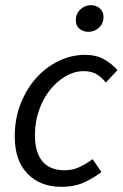

<svg xmlns="http://www.w3.org/2000/svg" viewBox="-20 -710 475 742"><path d="M37 -183Q37 -251 59.5 -308.5Q82 -366 119.5 -408Q157 -450 206 -474Q255 -498 308 -498Q352 -498 382 -481Q412 -464 434 -439L389 -391Q370 -414 351 -424.5Q332 -435 303 -435Q267 -435 233 -415Q199 -395 172.5 -361.5Q146 -328 130.5 -283Q115 -238 115 -188Q115 -122 143.5 -87Q172 -52 230 -52Q262 -52 288.5 -65Q315 -78 338 -95L372 -45Q346 -25 308 -6.5Q270 12 216 12Q136 12 86.5 -38.5Q37 -89 37 -183ZM322 -587Q302 -587 287.5 -598.5Q273 -610 273 -632Q273 -657 290.5 -673.5Q308 -690 331 -690Q351 -690 365.5 -678Q380 -666 380 -644Q380 -619 362.5 -603Q345 -587 322 -587Z"/></svg>

Font: mr_Source Sans Pro
Style: Italic
Weight: 400
Italic angle: -11°
Designer: Paul D. Hunt
Foundry: Adobe Systems Incorporated
Version: Version 1.036;July 10, 2024;FontCreator 11.5.0.2430 64-bit